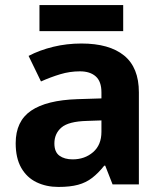

<svg xmlns="http://www.w3.org/2000/svg" viewBox="-20 -729 644 759"><path d="M302 -557Q412 -557 470.5 -509.5Q529 -462 529 -364V0H425L396 -74H392Q369 -45 344.5 -26Q320 -7 288.5 1.5Q257 10 211 10Q163 10 124.5 -8.5Q86 -27 64 -65.5Q42 -104 42 -163Q42 -250 103 -291.5Q164 -333 286 -337L381 -340V-364Q381 -407 358.5 -427Q336 -447 296 -447Q256 -447 218 -435.5Q180 -424 142 -407L93 -508Q137 -531 190.5 -544Q244 -557 302 -557ZM323 -251Q251 -249 223 -225Q195 -201 195 -162Q195 -128 215 -113.5Q235 -99 267 -99Q315 -99 348 -127.5Q381 -156 381 -208V-253ZM467 -709V-606H136V-709Z"/></svg>

Font: Noto Sans Sinhala
Style: Regular
Weight: 400
Designer: Jelle Bosma - Monotype Design Team
Foundry: Monotype Imaging Inc.
Version: Version 2.006